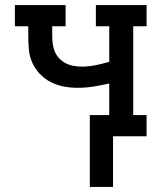

<svg xmlns="http://www.w3.org/2000/svg" viewBox="-20 -540 640 761"><path d="M336 201V-84H413V-209Q382 -202 350.5 -197Q319 -192 287 -192Q260 -192 233 -197Q206 -202 181.5 -214.5Q157 -227 138 -247Q119 -267 108 -291.5Q97 -316 94.5 -343.5Q92 -371 92 -398V-436H39V-520H240V-436H187V-398Q187 -382 189 -366Q191 -350 197.5 -335Q204 -320 215.5 -308Q227 -296 241 -289Q255 -282 271 -279Q287 -276 304 -276Q331 -276 358.5 -281.5Q386 -287 413 -295V-436H360V-520H561V-436H508V-84H561V0H428V201Z"/></svg>

Font: Iosevka Etoile Medium
Style: Regular
Weight: 500
Designer: Belleve Invis
Foundry: Belleve Invis
Version: Version 22.1.2; ttfautohint (v1.8.4)